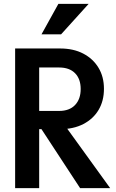

<svg xmlns="http://www.w3.org/2000/svg" viewBox="-20 -970 596 990"><path d="M58 0V-720H290Q359 -720 409.5 -693.5Q460 -667 488 -620.5Q516 -574 516 -512Q516 -450 488.5 -403.5Q461 -357 410 -330.5Q359 -304 290 -304H153V-398H285Q338 -398 367 -428.5Q396 -459 396 -511Q396 -563 367 -592.5Q338 -622 285 -622H182V0ZM393 0 150 -371H280L548 0ZM295 -793H194L281 -950H437Z"/></svg>

Font: Instrument Sans SemiCondensed SemiBold
Style: Regular
Weight: 600
Width: 4
Designer: Rodrigo Fuenzalida
Foundry: fragTYPE
Version: Version 1.000;gftools[0.9.28]